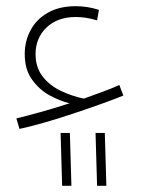

<svg xmlns="http://www.w3.org/2000/svg" viewBox="-20 -361 470 621"><path d="M43 56 33 22Q66 14 111 1.5Q156 -11 205 -27Q175 -34 141.5 -52Q108 -70 84 -103Q60 -136 60 -186Q60 -228 79 -263.5Q98 -299 135 -320Q172 -341 225 -341Q263 -341 300 -329L294 -295Q259 -306 225 -306Q166 -306 130.5 -272Q95 -238 95 -186Q95 -143 118 -113.5Q141 -84 177 -67Q213 -50 251 -42Q281 -53 310 -63.5Q339 -74 366 -86L379 -52Q350 -40 306.5 -24.5Q263 -9 215 7Q167 23 121.5 36Q76 49 43 56ZM294 240 289 69H319L324 240ZM181 240 176 69H206L211 240Z"/></svg>

Font: Noto Sans Arabic UI XLt
Style: Regular
Weight: 200
Designer: Monotype Design Team, Nadine Chahine and Nizar Qandah
Foundry: Monotype Imaging Inc.
Version: Version 2.010; ttfautohint (v1.8.4.7-5d5b)